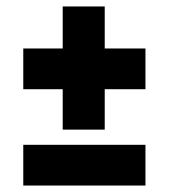

<svg xmlns="http://www.w3.org/2000/svg" viewBox="-20 -574 522 594"><path d="M430 -298H304V-173H174V-298H52V-424H174V-554H304V-424H430ZM430 0H52V-126H430Z"/></svg>

Font: Passion One
Style: Regular
Weight: 400
Designer: Alejandro Lo Celso
Foundry: Fontstage
Version: Version 1.002